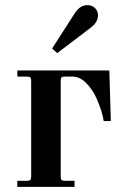

<svg xmlns="http://www.w3.org/2000/svg" viewBox="-20 -732 500 752"><path d="M204.1 -523.9 184.1 -542 272.9 -680.2Q293.5 -711.9 321.8 -711.9Q339.8 -711.9 351.8 -700.7Q363.8 -689.5 363.8 -671.9Q363.8 -645.5 335.9 -624ZM47.9 0V-23.9H85.9Q95.2 -23.9 98.6 -27.3Q102.1 -30.8 102.1 -40V-416Q102.1 -425.3 98.6 -428.7Q95.2 -432.1 85.9 -432.1H47.9V-456.1H408.2L414.1 -257.8H386.2Q381.8 -292 357.9 -347.2Q343.3 -380.4 318.1 -406.2Q293 -432.1 263.2 -432.1H233.9Q224.6 -432.1 221.2 -428.7Q217.8 -425.3 217.8 -416V-40Q217.8 -30.8 221.2 -27.3Q224.6 -23.9 233.9 -23.9H272V0Z"/></svg>

Font: Flanker Steampunk
Style: Bold
Weight: 700
Designer: Alexey Kryukov, Leonardo Di Lena
Foundry: Alexey Kryukov, Leonardo Di Lena
Version: 1.210